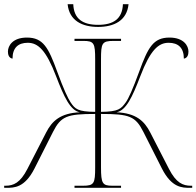

<svg xmlns="http://www.w3.org/2000/svg" viewBox="-20 -900 941 920"><path d="M450 -771C525 -771 588 -800 596 -880H569C566 -809 523 -781 450 -781C377 -781 334 -809 331 -880H304C312 -800 375 -771 450 -771ZM0 0H10C48 0 98 0 145 -92L234 -268C272 -343 301 -354 436 -354V-98C436 -21 431 -10 378 -10H337V0H560V-10H518C471 -10 464 -21 464 -98V-354C600 -354 629 -343 667 -268L756 -92C803 0 853 0 891 0H901V-10H895C856 -10 824 -24 790 -90L700 -265C672 -320 632 -358 538 -362C584 -370 614 -435 652 -534C700 -660 739 -695 788 -695C834 -695 861 -671 861 -619C879 -622 883 -639 883 -653C883 -680 861 -720 792 -720C714 -720 689 -672 647 -557C616 -472 596 -428 583 -410C560 -378 548 -365 464 -364V-615C464 -693 468 -704 525 -704H560V-714H337V-704H379C431 -704 436 -693 436 -615V-364C353 -365 340 -377 318 -410C306 -428 285 -472 254 -557C212 -672 187 -720 109 -720C40 -720 18 -680 18 -653C18 -639 22 -622 40 -619C40 -671 67 -695 113 -695C162 -695 201 -660 249 -534C287 -435 317 -370 363 -362C269 -358 229 -320 201 -265L111 -90C77 -24 45 -10 6 -10H0Z"/></svg>

Font: Noto Serif Display Thin
Style: Regular
Weight: 100
Designer: Monotype Design Team
Foundry: Monotype Imaging Inc.
Version: Version 2.009